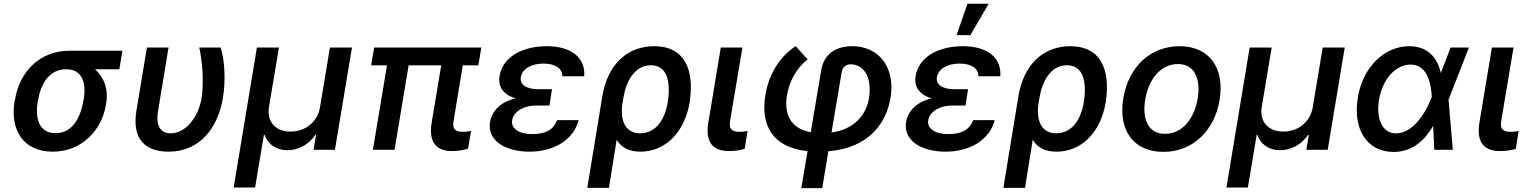

<svg xmlns="http://www.w3.org/2000/svg" viewBox="-20 -799 8153 1024"><path d="M60.4 -269.9 57.5 -258.5C33 -106.2 103.7 9.9 261.4 9.9C415.5 9.9 522.7 -104.8 544.7 -238.6L546.2 -248.6C559.3 -324.6 533 -389.6 486.5 -429.7H616.8L632.8 -528.4H349.4C192.8 -528.4 84.5 -416.5 60.4 -269.9ZM181.5 -258.5 184.3 -269.9C198.5 -355.8 245.7 -429.7 333.1 -429.7C419.7 -429.7 440.3 -355.8 426.5 -269.9L423.7 -258.5C408.4 -166.2 362.6 -88.8 277.7 -88.8C187.9 -88.8 166.2 -166.2 181.5 -258.5Z M763.5 -545.5 707.4 -207.4C682.9 -56.8 755.3 9.9 878.6 9.9C1049.7 9.9 1143.1 -121.8 1169 -277C1185.4 -376.4 1176.8 -485.8 1156.6 -545.5H1043C1060 -464.5 1067.5 -360.8 1055.4 -277C1038.7 -175.8 970.9 -87.7 890.3 -87.7C845.2 -87.7 808.2 -117.2 822.8 -206L878.9 -545.5Z M1226.2 201H1340.6L1387.4 -79.2H1391.7C1408.7 -27.7 1455.6 2.1 1512.4 2.1C1570.7 2.1 1626.4 -27.7 1661.6 -79.2H1665.8L1652 0H1766.3L1857.2 -545.5H1739.7L1686.8 -227.6C1674.4 -150.6 1611.2 -97.3 1529.5 -97.3C1448.2 -97.3 1402.3 -150.6 1414.4 -227.6L1467.7 -545.5H1350.1Z M2547.2 -545.5H1975.5L1959.5 -450.6H2044L1968.8 0H2084.2L2159.4 -450.6H2333.1L2282 -143.8C2264.6 -34.4 2311.4 6.7 2392.4 6.7C2427.2 6.7 2455.3 0 2476.2 -6L2492.2 -100.9C2481.5 -98.7 2464.8 -95.9 2448.5 -95.9C2415.1 -95.9 2390.6 -105.5 2398.8 -152.7L2448.2 -450.6H2531.2Z M2593.4 -148.1C2577.8 -52.6 2670.1 9.9 2804.7 9.9C2932.2 9.9 3039.8 -52.2 3065.7 -158.4H2951.3C2932.2 -108.7 2892 -83.8 2818.5 -83.8C2744.7 -83.8 2704.9 -115.4 2711.3 -157.7C2719.8 -205.3 2774.1 -236.2 2838.8 -236.2H2910.2L2914.4 -263.1L2924 -323.2H2852.6C2783.7 -323.2 2752.1 -348.7 2757.8 -387.8C2764.9 -429 2810 -459.9 2877.8 -459.9C2940.7 -459.9 2978.7 -435.4 2979 -392.4H3095.9C3103.3 -493.6 3023.4 -552.6 2897.4 -552.6C2763.8 -552.6 2661.2 -494.7 2644.2 -393.8C2636 -346.6 2654.5 -296.5 2729.8 -274.5C2640.6 -252.8 2602.3 -199.9 2593.4 -148.1Z M3192.1 -284.1 3112.2 203.1H3227.6L3268.8 -53.6C3293.7 -13.1 3333.1 9.9 3395.6 9.9C3531.2 9.9 3631.4 -96.6 3657.7 -250.7L3659.1 -260.7C3683.2 -429.3 3630.3 -552.6 3469.1 -552.6C3331 -552.6 3221.2 -461.6 3192.1 -284.1ZM3297.6 -234.4 3304.7 -277.7C3318.9 -365.4 3365.1 -451 3450.3 -451C3537.3 -451 3557.2 -366.8 3542.3 -260.7L3540.8 -250.7C3526.3 -166.5 3481.2 -88.1 3394.2 -88.1C3306.5 -88.1 3290.8 -169 3297.6 -234.4Z M3824.2 -545.5 3757.5 -143.8C3740.1 -34.4 3787.3 6.7 3868.6 6.7C3902 6.7 3930.4 1.1 3951.7 -5.3L3967 -100.9C3956.7 -98.7 3940.3 -95.9 3924 -95.9C3890.3 -95.9 3865.8 -105.5 3873.6 -152.7L3939.6 -545.5Z M4359.4 -422.6 4304 -93.8C4190 -114.3 4161.9 -197.4 4177.2 -291.9C4192.5 -373.6 4229 -434.7 4287.3 -482.6L4223.4 -552.6C4141.7 -500 4080.6 -406.6 4062.1 -291.9C4037.3 -144.5 4087.7 -14.2 4286.9 7.1L4253.6 204.5H4365.1L4398.1 7.8C4610.1 -9.9 4706.7 -137.8 4729.4 -277.3C4756.4 -438.6 4668.3 -552.6 4525.9 -552.6C4434.7 -552.6 4373.2 -508.9 4359.4 -422.6ZM4414.8 -92.3 4468.8 -413C4472.3 -437.9 4490.1 -456 4515.3 -456C4594.8 -456 4630 -376.8 4615.1 -277.3C4600.1 -187.5 4538 -109.4 4414.8 -92.3Z M5081.7 -611.5H5155.2L5253.2 -779.1H5139.9ZM4812.5 -148.1C4796.9 -52.6 4889.2 9.9 5023.8 9.9C5151.3 9.9 5258.9 -52.2 5284.8 -158.4H5170.5C5151.3 -108.7 5111.2 -83.8 5037.6 -83.8C4963.8 -83.8 4924 -115.4 4930.4 -157.7C4938.9 -205.3 4993.3 -236.2 5057.9 -236.2H5129.3L5133.5 -263.1L5143.1 -323.2H5071.7C5002.8 -323.2 4971.2 -348.7 4976.9 -387.8C4984 -429 5029.1 -459.9 5096.9 -459.9C5159.8 -459.9 5197.8 -435.4 5198.2 -392.4H5315C5322.4 -493.6 5242.5 -552.6 5116.5 -552.6C4983 -552.6 4880.3 -494.7 4863.3 -393.8C4855.1 -346.6 4873.6 -296.5 4948.9 -274.5C4859.7 -252.8 4821.4 -199.9 4812.5 -148.1Z M5411.2 -284.1 5331.3 203.1H5446.7L5487.9 -53.6C5512.8 -13.1 5552.2 9.9 5614.7 9.9C5750.4 9.9 5850.5 -96.6 5876.8 -250.7L5878.2 -260.7C5902.3 -429.3 5849.4 -552.6 5688.2 -552.6C5550.1 -552.6 5440.3 -461.6 5411.2 -284.1ZM5516.7 -234.4 5523.8 -277.7C5538 -365.4 5584.2 -451 5669.4 -451C5756.4 -451 5776.3 -366.8 5761.4 -260.7L5759.9 -250.7C5745.4 -166.5 5700.3 -88.1 5613.3 -88.1C5525.6 -88.1 5509.9 -169 5516.7 -234.4Z M6185 11C6339.5 11 6457 -99.8 6484.7 -266.3C6512.4 -437.9 6429 -552.6 6270.6 -552.6C6115.8 -552.6 5997.9 -441.8 5970.9 -274.1C5942.8 -103.7 6025.9 11 6185 11ZM6087.7 -266.7C6104.4 -371.1 6166.5 -457.4 6262.4 -457.4C6354 -457.4 6383.9 -375 6367.9 -274.9C6350.9 -170.1 6288.7 -85.2 6193.2 -85.2C6100.9 -85.2 6071.4 -166.5 6087.7 -266.7Z M6521 201H6635.3L6682.2 -79.2H6686.4C6703.5 -27.7 6750.4 2.1 6807.2 2.1C6865.4 2.1 6921.2 -27.7 6956.3 -79.2H6960.6L6946.7 0H7061.1L7152 -545.5H7034.4L6981.5 -227.6C6969.1 -150.6 6905.9 -97.3 6824.2 -97.3C6742.9 -97.3 6697.1 -150.6 6709.2 -227.6L6762.4 -545.5H6644.9Z M7410.5 11.4C7506 12.4 7575.6 -44.7 7622.9 -127.1H7623.6L7629.6 0H7728.3L7705.6 -267L7707 -271.3L7814.3 -545.5H7716.3L7665.1 -410.9H7664.1C7645.6 -493.6 7592.7 -552.6 7495.4 -552.6C7363.6 -552.6 7248.2 -440.7 7221.9 -279.8C7193.5 -109.7 7270.2 10.3 7410.5 11.4ZM7334.5 -265.6C7353.3 -375.7 7421.5 -454.5 7503.2 -454.5C7595.2 -454.5 7612.6 -348.4 7616.1 -282.3L7613.3 -274.9C7586.6 -205.3 7519.5 -87.7 7425.4 -87.7C7353.3 -87.7 7318.2 -163.4 7334.5 -265.6Z M7936.8 -545.5 7870 -143.8C7852.6 -34.4 7899.9 6.7 7981.2 6.7C8014.6 6.7 8043 1.1 8064.3 -5.3L8079.5 -100.9C8069.2 -98.7 8052.9 -95.9 8036.6 -95.9C8002.8 -95.9 7978.3 -105.5 7986.2 -152.7L8052.2 -545.5Z"/></svg>

Font: Magic Ui Pro Semi Bold
Style: Italic
Weight: 600
Italic angle: -9.39999°
Designer: Stefan Endress, Andreas Faust
Version: Version 1.000;FEAKit 1.0